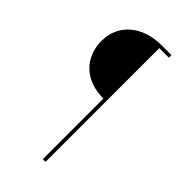

<svg xmlns="http://www.w3.org/2000/svg" viewBox="-260 -771 993 993"><g transform="rotate(45 236.5 -274.5)"><path d="M273 151H293V-681H363V-700H294Q240 -700 196 -685.5Q152 -671 120.5 -644Q89 -617 72 -579.5Q55 -542 55 -496Q55 -450 70.5 -412.5Q86 -375 114.5 -348Q143 -321 183.5 -306.5Q224 -292 273 -292Z"/></g></svg>

Font: Fixel Variable
Style: Regular
Weight: 100
Width: 3
Designer: AlfaBravo + MacPaw
Foundry: Kyrylo Tkachov, Marchela Mozhyna, Serhii Makarenko, Maria Weinstein, Zakhar Kryvoshyya
Version: Version 1.211